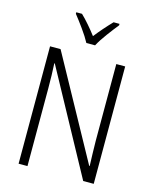

<svg xmlns="http://www.w3.org/2000/svg" viewBox="-136 -1037 906 1128"><g transform="rotate(15 316.5 -473.5)"><path d="M545 0V-714H491V-247Q491 -214 492.5 -172Q494 -130 495 -95H492L152 -714H88V0H142V-472Q142 -514 141 -551.5Q140 -589 138 -624H141L481 0ZM448 -947H412Q359 -892 316 -837Q294 -866 268.5 -895.5Q243 -925 220 -947H185V-938Q209 -908 240 -865Q271 -822 289 -788H342Q360 -822 391.5 -864.5Q423 -907 448 -938Z"/></g></svg>

Font: Noto Sans UI SemiCondensed Light
Style: Regular
Weight: 300
Width: 4
Designer: Monotype Design Team
Foundry: Monotype Imaging Inc.
Version: Version 1.901